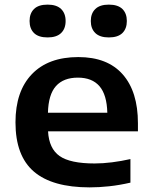

<svg xmlns="http://www.w3.org/2000/svg" viewBox="-20 -801 656 831"><path d="M368 10Q206.5 10 126.8 -58.2Q47 -126.5 47 -271.5Q47 -406 118 -480Q189 -554 319 -554Q445 -554 511 -479.2Q577 -404.5 577 -267.5V-232.5H188Q192 -158 237.8 -125.8Q283.5 -93.5 389.5 -93.5Q425 -93.5 464.8 -98.5Q504.5 -103.5 544.5 -112.5V-10.5Q496.5 0.5 452.8 5.2Q409 10 368 10ZM317 -465Q255 -465 222.2 -428.5Q189.5 -392 187.5 -313H444.5Q442.5 -391 410.5 -428Q378.5 -465 317 -465ZM451 -639Q412 -639 392.5 -658Q373 -677 373 -710Q373 -743 392.5 -762Q412 -781 451 -781Q490.5 -781 509.8 -762Q529 -743 529 -710Q529 -677 509.8 -658Q490.5 -639 451 -639ZM186 -639Q146.5 -639 127.2 -658Q108 -677 108 -710Q108 -743 127.2 -762Q146.5 -781 186 -781Q225 -781 244.5 -762Q264 -743 264 -710Q264 -677 244.5 -658Q225 -639 186 -639Z"/></svg>

Font: Encode Sans Exp SmBold
Style: Regular
Weight: 600
Width: 7
Designer: Multiple Designers
Foundry: Impallari Type
Version: Version 3.002; ttfautohint (v1.8.3) -l 8 -r 50 -G 200 -x 14 